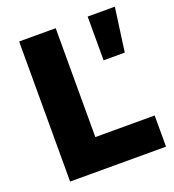

<svg xmlns="http://www.w3.org/2000/svg" viewBox="-129 -802 820 903"><g transform="rotate(-20 281.5 -350.5)"><path d="M548 0H68V-701H251V-156H548ZM517 -482H411V-701H547Z"/></g></svg>

Font: Argentum Novus
Style: Bold
Weight: 700
Designer: Julieta Ulanovsky (font) & Cristiano Sobral (main changes)
Foundry: Julieta Ulanovsky (font) & Cristiano Sobral (main changes)
Version: Version 3.00;November 27, 2020;FontCreator 13.0.0.2655 64-bi